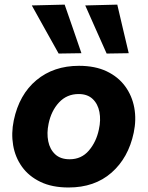

<svg xmlns="http://www.w3.org/2000/svg" viewBox="-20 -797 638 830"><path d="M276.5 13.5Q205 13.5 154.8 -10.8Q104.5 -35 75 -76.2Q45.5 -117.5 36.8 -169.2Q28 -221 39.5 -276.5Q63 -388.5 137.5 -450.5Q212 -512.5 321.5 -512.5Q391 -512.5 441 -488.8Q491 -465 521 -424Q551 -383 560.5 -331.2Q570 -279.5 558 -223Q535 -114.5 462 -50.5Q389 13.5 276.5 13.5ZM281 -108.5Q332 -108.5 364.2 -146.2Q396.5 -184 407.5 -237.5Q416.5 -278 409.8 -313Q403 -348 380.5 -369.2Q358 -390.5 320 -390.5Q269 -390.5 235.2 -354.2Q201.5 -318 190 -262Q181.5 -221.5 188.5 -186.5Q195.5 -151.5 218.5 -130Q241.5 -108.5 281 -108.5ZM233.5 -565.5Q205.5 -616 176.2 -668Q147 -720 117.5 -773.5L259.5 -777Q277.5 -725 295.8 -672.5Q314 -620 332 -567ZM441 -565.5Q418.5 -616 395.2 -668.2Q372 -720.5 348.5 -773.5L487 -777Q499 -725 511.5 -672.5Q524 -620 536.5 -567Z"/></svg>

Font: Commissioner
Style: Bold Italic
Weight: 700
Italic angle: -12°
Designer: Kostas Bartsokas
Foundry: Kostas Bartsokas
Version: Version 1.000; ttfautohint (v1.8.3)